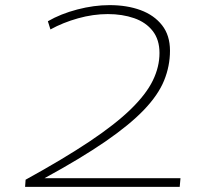

<svg xmlns="http://www.w3.org/2000/svg" viewBox="-20 -730 845 750"><path d="M80 -28Q229 -110 330 -177.5Q431 -245 491 -303.5Q551 -362 577 -415.5Q603 -469 603 -523Q603 -575 576.5 -609Q550 -643 504 -659Q458 -675 401 -675Q344 -675 285 -658.5Q226 -642 177 -615L167 -647Q217 -676 282 -693Q347 -710 408 -710Q476 -710 529 -690.5Q582 -671 613 -631.5Q644 -592 644 -532Q644 -472 621 -415.5Q598 -359 542.5 -301Q487 -243 392 -177.5Q297 -112 154 -34H685L682 0H78Z"/></svg>

Font: Georama Extended ExtraLight
Style: Italic
Weight: 200
Width: 7
Italic angle: -9°
Designer: Jean-Baptiste Levee
Foundry: Production Type
Version: Version 1.000